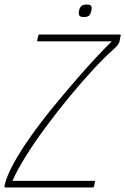

<svg xmlns="http://www.w3.org/2000/svg" viewBox="-44 -825 552 845"><path d="M483 -673Q487 -673 487.5 -671Q488 -669 486 -664L482 -643Q481 -636 473.5 -626.5Q466 -617 460 -612Q419 -576 367.5 -520.5Q316 -465 262 -399.5Q208 -334 158 -266.5Q108 -199 69.5 -137.5Q31 -76 11 -29H371Q373 -29 374 -28Q375 -27 374 -25L370 -5Q369 -2 368 -1Q367 0 365 0H-19Q-23 0 -24 -2.5Q-25 -5 -24 -8Q-15 -50 16.5 -107Q48 -164 94 -228.5Q140 -293 192.5 -357Q245 -421 295 -478.5Q345 -536 385.5 -579Q426 -622 448 -643H123Q121 -643 120 -644.5Q119 -646 120 -648L124 -667Q125 -670 126 -671.5Q127 -673 129 -673ZM358 -778Q355 -764 348.5 -757Q342 -750 325 -750Q309 -750 305 -757Q301 -764 304 -778Q307 -792 314 -798.5Q321 -805 337 -805Q354 -805 357.5 -798.5Q361 -792 358 -778Z"/></svg>

Font: Glory Thin
Style: Italic
Weight: 100
Italic angle: -12°
Designer: Robert Leuschke
Foundry: Robert Leuschke
Version: Version 1.011